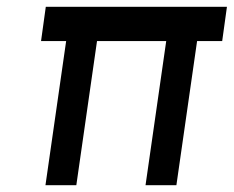

<svg xmlns="http://www.w3.org/2000/svg" viewBox="-20 -546 689 566"><path d="M114 0 175 -425H101L115 -526H649L635 -425H561L500 0H409L470 -425H266L205 0Z"/></svg>

Font: Lexend
Style: Italic
Weight: 400
Italic angle: -8.13011°
Designer: Bonnie Shaver-Troup, Thomas Jockin
Foundry: Lexend
Version: Version 1.007